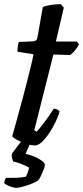

<svg xmlns="http://www.w3.org/2000/svg" viewBox="-28 -700 400 924"><path d="M140 0Q121 0 96 -8.5Q71 -17 52.5 -27.5Q34 -38 31 -45Q44 -92 57 -138Q70 -184 81.5 -228Q93 -272 103 -311Q113 -350 121 -382.5Q129 -415 133 -439L56 -451Q56 -466 58 -479.5Q60 -493 63 -498L130 -501Q141 -502 146 -506.5Q151 -511 153 -524L178 -666Q191 -672 216 -676Q241 -680 265 -680L279 -663L241 -500H342L352 -487Q345 -472 332.5 -457Q320 -442 309 -435L229 -438L137 -73L148 -66Q158 -76 173.5 -96Q189 -116 205 -138.5Q221 -161 231 -177Q241 -177 249 -172Q257 -167 259 -163Q253 -142 240 -114.5Q227 -87 209.5 -60.5Q192 -34 174 -17Q156 0 140 0ZM50 204Q42 204 29 200Q16 196 5 190.5Q-6 185 -8 180Q-5 170 -4.5 166.5Q-4 163 1 156Q30 156 52.5 155.5Q75 155 97 150Q102 140 106 128.5Q110 117 112 107Q102 100 77 90Q52 80 35 77Q34 71 30.5 61.5Q27 52 29 40Q40 25 57 2.5Q74 -20 85 -33H127L95 41Q118 45 139.5 54.5Q161 64 174.5 74.5Q188 85 188 94Q188 101 182 116.5Q176 132 168.5 147.5Q161 163 154 170Q137 180 116 187.5Q95 195 77 199.5Q59 204 50 204Z"/></svg>

Font: Texturina Medium 12pt SemiBold
Style: Italic
Weight: 600
Italic angle: -11°
Version: Version 1.002